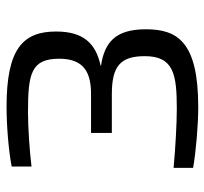

<svg xmlns="http://www.w3.org/2000/svg" viewBox="-40 -592 639 600"><g transform="rotate(-90 280.0 -292.5)"><path d="M245 7C449 7 488 -58 488 -157C488 -254 445 -286 374 -297V-298C444 -313 481 -352 481 -437C481 -541 427 -592 246 -592C190 -592 110 -586 59 -576V-514C108 -520 180 -525 230 -525C350 -525 396 -515 396 -427C396 -345 346 -328 285 -328H164V-263H285C372 -263 404 -237 404 -160C404 -69 346 -60 239 -60C196 -60 120 -64 55 -70V-9C107 0 188 7 245 7Z"/></g></svg>

Font: Saira UNSAM SC
Style: Regular
Weight: 400
Designer: Hector Gatti with collaboration of the Omnibus-Type team
Foundry: Omnibus-Type
Version: Version 1.072;PS 001.072;hotconv 1.0.88;makeotf.lib2.5.64775